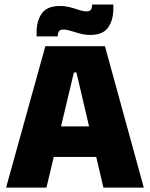

<svg xmlns="http://www.w3.org/2000/svg" viewBox="-20 -848 678 868"><path d="M190 0H7.5L185 -639H454.5L630 0H447.5L325.5 -520.5H314ZM461.5 -138.5H175V-276.5H461.5ZM387 -690Q369 -690 352.2 -693.8Q335.5 -697.5 320.5 -702.2Q305.5 -707 292 -710.8Q278.5 -714.5 267 -714.5Q252.5 -714.5 247 -707Q241.5 -699.5 241 -684V-683.5H145.5V-703Q145.5 -754 169.2 -787.5Q193 -821 252 -821Q271 -821 287.8 -817.2Q304.5 -813.5 319 -808.8Q333.5 -804 346.5 -800.2Q359.5 -796.5 371 -796.5Q385.5 -796.5 390.8 -804Q396 -811.5 396.5 -827V-827.5H492.5V-810.5Q492.5 -757.5 469 -723.8Q445.5 -690 387 -690Z"/></svg>

Font: Anek Kannada Medium ExtraBold
Style: Regular
Weight: 800
Version: Version 1.003